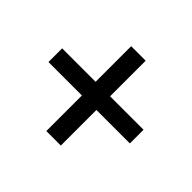

<svg xmlns="http://www.w3.org/2000/svg" viewBox="-127 -783 824 824"><g transform="rotate(45 285.0 -371.5)"><path d="M241 -114H329V-330H532V-413H329V-629H241V-413H38V-330H241Z"/></g></svg>

Font: DAIFUKU Sans JP Medium
Style: Regular
Weight: 500
Designer: Original font ‘Source Han Sans JP’ : Ryoko NISHIZUKA  (kana, bopomofo & ideographs); Paul D. Hunt (Latin, Greek & Cyrill
Foundry: Daifuku
Version: Version 1.000